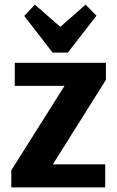

<svg xmlns="http://www.w3.org/2000/svg" viewBox="-20 -812 508 832"><path d="M29 -74 293 -493 306 -440H44V-540H439V-466L174 -44L160 -100H436V0H29ZM398 -744 274 -584H208L85 -743L131 -792L283 -659H200L351 -792Z"/></svg>

Font: Pathway Extreme Condensed
Style: Bold
Weight: 700
Width: 3
Version: Version 1.001;gftools[0.9.26]